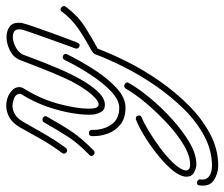

<svg xmlns="http://www.w3.org/2000/svg" viewBox="-185 -346 719 615"><g transform="rotate(-90 174.5 -38.5)"><path d="M146 -62Q130 -62 123.5 -74Q117 -86 115 -99Q113 -125 119 -163.5Q125 -202 140 -246Q155 -290 181 -331Q183 -335 179 -343.5Q175 -352 156 -356Q153 -357 150 -357.5Q147 -358 143 -358Q130 -358 116.5 -350.5Q103 -343 92 -324Q79 -302 56.5 -262Q34 -222 8 -187Q5 -183 0 -183Q-5 -183 -8.5 -188Q-12 -193 -8 -199Q18 -234 40 -273Q62 -312 74 -334Q88 -358 106 -368Q124 -378 143 -378Q167 -378 185 -365.5Q203 -353 203 -336Q203 -329 198 -321Q164 -266 149 -209Q134 -152 134 -115Q134 -96 137.5 -89Q141 -82 147 -82Q156 -82 167.5 -92.5Q179 -103 187.5 -114.5Q196 -126 197 -128Q214 -152 231 -189Q248 -226 263 -265Q278 -304 289 -332Q297 -354 319 -365.5Q341 -377 363 -377Q382 -377 395.5 -368Q409 -359 409 -339Q409 -335 409 -331.5Q409 -328 407 -323Q405 -314 396 -288Q387 -262 376 -231.5Q365 -201 356 -177.5Q347 -154 345 -149Q342 -143 337 -143Q332 -143 328.5 -147Q325 -151 327 -157Q329 -162 337.5 -185.5Q346 -209 356.5 -238.5Q367 -268 376 -293.5Q385 -319 387 -327Q388 -331 388 -337Q388 -348 381 -352.5Q374 -357 364 -357Q348 -357 330.5 -347.5Q313 -338 307 -324Q301 -308 289 -276.5Q277 -245 261.5 -208.5Q246 -172 227 -138.5Q208 -105 187.5 -83.5Q167 -62 146 -62ZM-7 -95Q-13 -95 -16.5 -101Q-20 -107 -14 -112Q24 -149 44.5 -181Q65 -213 90 -257Q93 -262 99 -262Q104 -262 108 -257.5Q112 -253 108 -247Q83 -202 61 -169Q39 -136 0 -98Q-3 -95 -7 -95ZM-49 301Q-73 301 -94.5 287.5Q-116 274 -112 242Q-112 233 -103 233Q-99 233 -95.5 236Q-92 239 -93 244Q-95 263 -82.5 272Q-70 281 -49 281Q0 281 46 256.5Q92 232 132.5 191Q173 150 207.5 100Q242 50 267.5 -1Q293 -52 309 -95Q312 -100 322 -106Q356 -124 388.5 -146Q421 -168 444 -199Q447 -204 452 -204Q457 -204 461 -198Q465 -192 460 -187Q431 -148 394.5 -125Q358 -102 326 -85Q310 -42 284 10Q258 62 222.5 113Q187 164 144.5 206.5Q102 249 53 275Q4 301 -49 301ZM137 4Q104 4 83.5 -12Q63 -28 54 -53Q45 -78 46 -103Q46 -113 56 -113Q66 -113 66 -103Q65 -68 82.5 -42Q100 -16 137 -16Q161 -16 188 -41Q215 -66 241.5 -106Q268 -146 290 -191Q293 -197 299 -197Q304 -197 307.5 -193Q311 -189 308 -183Q287 -140 259 -96.5Q231 -53 200 -24.5Q169 4 137 4ZM-44 231Q-57 231 -70.5 223.5Q-84 216 -84 199Q-84 196 -83.5 193Q-83 190 -82 187Q-77 169 -56.5 146.5Q-36 124 -7 101.5Q22 79 50.5 62Q79 45 98 38Q99 37 102 37Q112 37 112 48Q112 53 106 56Q88 63 61.5 79Q35 95 7.5 115.5Q-20 136 -39.5 156.5Q-59 177 -63 192Q-63 193 -63.5 194.5Q-64 196 -64 197Q-64 211 -45 211Q-17 211 17.5 190.5Q52 170 87 137.5Q122 105 151.5 70Q181 35 198 5Q201 0 207 0Q212 0 216 4.5Q220 9 216 15Q199 45 168.5 82Q138 119 100.5 153Q63 187 25.5 209Q-12 231 -44 231Z"/></g></svg>

Font: Neonderthaw
Style: Regular
Weight: 400
Designer: Robert E. Leuschke
Foundry: Robert E. Leuschke
Version: Version 1.010; ttfautohint (v1.8.3)